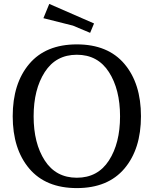

<svg xmlns="http://www.w3.org/2000/svg" viewBox="-20 -947 786 982"><path d="M373 -720Q532 -720 616.5 -620Q701 -520 701 -352.5Q701 -185 616.5 -85Q532 15 373 15Q214 15 129.5 -85Q45 -185 45 -352.5Q45 -520 129.5 -620Q214 -720 373 -720ZM209 -578.5Q152 -490 152 -352Q152 -214 209 -126Q266 -38 373 -38Q480 -38 537 -126Q594 -214 594 -352Q594 -490 537 -578.5Q480 -667 373 -667Q266 -667 209 -578.5ZM202 -854 232 -927 461 -827 441 -779 353 -816Z"/></svg>

Font: Andada
Style: Regular
Weight: 400
Designer: Carolina Giovagnoli
Foundry: Carolina Giovagnoli
Version: Version 1.002